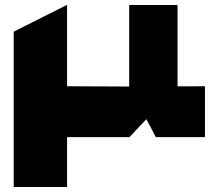

<svg xmlns="http://www.w3.org/2000/svg" viewBox="-20 -550 877 770"><path d="M35 200V-423L248 -530H249V200ZM249 0V-204L498 -203V0ZM605 0 498 -203 802 -204V0ZM498 0V-530H692V-204L499 0Z"/></svg>

Font: Foldit Black
Style: Regular
Weight: 900
Version: Version 1.003